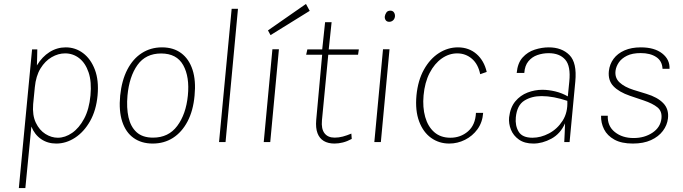

<svg xmlns="http://www.w3.org/2000/svg" viewBox="-20 -720 3461 973"><path d="M75.5 233 142.5 -469.5H169Q168.5 -449.5 168.2 -429Q168 -408.5 167 -388.5Q193.5 -432.5 231.2 -456.2Q269 -480 313 -480Q362 -480 401 -450.8Q440 -421.5 460.8 -367Q481.5 -312.5 474.5 -236.5Q467.5 -161 436.5 -106.2Q405.5 -51.5 360.2 -22Q315 7.5 265 7.5Q221.5 7.5 188.5 -15Q155.5 -37.5 139 -78.5L108.5 233ZM273 -22Q310 -22 345.5 -46.5Q381 -71 406.5 -118.8Q432 -166.5 438.5 -236.5Q445 -305.5 429 -353Q413 -400.5 381.5 -425Q350 -449.5 310 -449.5Q275 -449.5 241.8 -430.2Q208.5 -411 185.2 -373Q162 -335 156.5 -278L148 -192Q143.5 -136 161.5 -98.2Q179.5 -60.5 210 -41.2Q240.5 -22 273 -22Z M754 7.5Q697 7.5 657.2 -20.8Q617.5 -49 599.5 -103.5Q581.5 -158 589 -235.5Q597 -313 625.5 -367.8Q654 -422.5 699 -451.2Q744 -480 801 -480Q859 -480 898.5 -450.5Q938 -421 955.8 -366.2Q973.5 -311.5 966 -235.5Q959 -158.5 930.2 -104.2Q901.5 -50 856.5 -21.2Q811.5 7.5 754 7.5ZM755.5 -22.5Q834 -22.5 878.2 -81.8Q922.5 -141 932 -235.5Q941.5 -330.5 908.5 -389.8Q875.5 -449 796.5 -449Q718.5 -449 676.8 -390.8Q635 -332.5 626 -235.5Q620.5 -174 631.2 -125.8Q642 -77.5 672.2 -50Q702.5 -22.5 755.5 -22.5Z M1090 0 1154 -675.5H1186L1123 0Z M1316.5 0 1360.5 -470.5H1393.5L1349.5 0ZM1351 -542 1338 -566 1530.5 -700 1549.5 -665Z M1675 7.5Q1643 7.5 1621 -5.5Q1599 -18.5 1589 -45Q1579 -71.5 1582.5 -112L1613.5 -452.5L1634 -442.5H1531.5L1537.5 -469.5H1635.5L1610.5 -447L1627.5 -607.5H1660.5L1643.5 -447L1623.5 -469.5H1798.5L1794.5 -442.5H1620L1644.5 -452.5L1611.5 -110Q1607.5 -67 1624.5 -44.8Q1641.5 -22.5 1676 -22.5Q1697 -22.5 1717.5 -28Q1738 -33.5 1760.5 -43L1762.5 -16Q1739.5 -3.5 1717.5 2Q1695.5 7.5 1675 7.5Z M1952.5 -609.5Q1940.5 -609.5 1934.8 -617.5Q1929 -625.5 1930 -636.5Q1931 -645.5 1937.5 -655.8Q1944 -666 1958 -666Q1970.5 -666 1976.5 -657Q1982.5 -648 1981.5 -636.5Q1980 -624 1971.8 -616.8Q1963.5 -609.5 1952.5 -609.5ZM1877 0 1921 -470.5H1954L1910 0Z M2256.5 7.5Q2205 7.5 2164.8 -21.2Q2124.5 -50 2104 -104.8Q2083.5 -159.5 2090.5 -236.5Q2098 -313 2128.5 -367.5Q2159 -422 2204.2 -451Q2249.5 -480 2300.5 -480Q2329 -480 2352.8 -471.2Q2376.5 -462.5 2395.2 -446Q2414 -429.5 2427 -406.8Q2440 -384 2446.5 -355.5L2413.5 -344Q2403 -395.5 2371.2 -422.5Q2339.5 -449.5 2297 -449.5Q2255.5 -449.5 2218.8 -423.8Q2182 -398 2157.2 -350.2Q2132.5 -302.5 2126.5 -236.5Q2121 -176 2134.8 -127.2Q2148.5 -78.5 2180.8 -50.2Q2213 -22 2262.5 -22Q2314 -22 2351.5 -54.2Q2389 -86.5 2392 -148H2428.5Q2425 -100 2399.8 -65.2Q2374.5 -30.5 2336.5 -11.5Q2298.5 7.5 2256.5 7.5Z M2683 7.5Q2638.5 7.5 2610 -12.5Q2581.5 -32.5 2569.2 -63.2Q2557 -94 2560 -125.5Q2566 -176 2591.5 -206.5Q2617 -237 2653.5 -251Q2690 -265 2728.5 -265Q2759.5 -265 2794 -256.8Q2828.5 -248.5 2857.5 -231.5L2865 -306.5Q2873 -385.5 2844.2 -418Q2815.5 -450.5 2760.5 -450.5Q2730.5 -450.5 2703.2 -441Q2676 -431.5 2657.8 -409.5Q2639.5 -387.5 2637 -350.5H2598.5Q2603 -400.5 2628.5 -428.8Q2654 -457 2690 -468.5Q2726 -480 2761 -480Q2827 -480 2865.8 -441Q2904.5 -402 2895.5 -307L2866.5 0H2839.5Q2840.5 -24.5 2841.8 -47.8Q2843 -71 2843.5 -95Q2820 -42 2774.2 -17.2Q2728.5 7.5 2683 7.5ZM2678.5 -22Q2720.5 -22 2762.2 -44Q2804 -66 2831 -108Q2858 -150 2855 -209Q2820.5 -220.5 2787.8 -226.8Q2755 -233 2724.5 -233Q2673.5 -233 2636.8 -209.8Q2600 -186.5 2594 -125.5Q2590 -83 2608.5 -52.5Q2627 -22 2678.5 -22Z M3187 7.5Q3129.5 7.5 3093.5 -12.5Q3057.5 -32.5 3041.2 -64.8Q3025 -97 3026 -133.5H3060Q3058 -81 3095.8 -50.8Q3133.5 -20.5 3191 -20.5Q3246 -20.5 3286.5 -47.5Q3327 -74.5 3332 -119.5Q3336 -156 3312 -175.8Q3288 -195.5 3242 -211L3172.5 -234.5Q3117 -253.5 3088.8 -283Q3060.5 -312.5 3065.5 -360Q3069.5 -395 3089.5 -422Q3109.5 -449 3144.5 -464.5Q3179.5 -480 3227.5 -480Q3296.5 -480 3335.8 -449.2Q3375 -418.5 3373 -371.5H3337.5Q3335.5 -411.5 3305.2 -431.2Q3275 -451 3227 -451Q3184.5 -451 3157.2 -437.5Q3130 -424 3116.2 -403.8Q3102.5 -383.5 3099.5 -362.5Q3094.5 -326 3119.5 -302.5Q3144.5 -279 3190.5 -264.5L3255.5 -244.5Q3312 -227.5 3341.2 -197.2Q3370.5 -167 3365 -119.5Q3361 -85.5 3339.2 -56.5Q3317.5 -27.5 3279.2 -10Q3241 7.5 3187 7.5Z"/></svg>

Font: Karla ExtraLight
Style: Italic
Weight: 250
Italic angle: -8°
Designer: Jonathan Pinhorn
Version: Version 2.004;gftools[0.9.33]